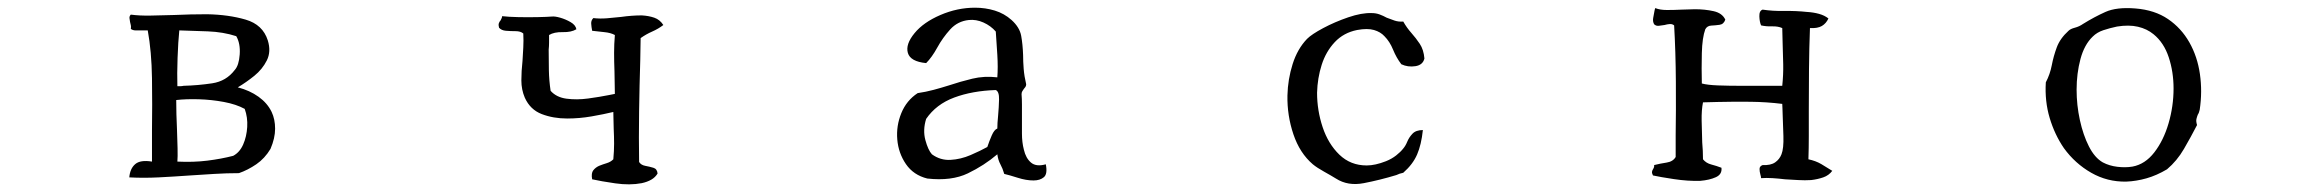

<svg xmlns="http://www.w3.org/2000/svg" viewBox="-20 -507 6040 499"><path d="M686 -216Q695 -197 695 -172.5Q695 -148 683 -120Q668 -95 646 -80Q624 -65 601 -57Q569 -57 537 -55Q505 -53 474 -51Q432 -48 392.5 -46Q353 -44 316 -46Q318 -69 331.5 -80.5Q345 -92 375 -87Q375 -106 375 -126Q375 -146 375 -168Q376 -234 375 -303.5Q374 -373 364 -428Q360 -428 356.5 -428Q353 -428 349 -428Q340 -428 332.5 -428Q325 -428 320 -432Q321 -437 320 -441.5Q319 -446 318 -450Q317 -455 316.5 -460Q316 -465 320 -469Q342 -466 371 -466.5Q400 -467 432 -468Q453 -469 475 -469.5Q497 -470 518 -470Q574 -469 618.5 -456Q663 -443 676 -402Q685 -373 673.5 -350Q662 -327 641 -310Q620 -293 598 -280Q629 -272 652 -255.5Q675 -239 686 -216ZM616 -224Q594 -236 562 -242Q530 -248 497 -249Q464 -250 438 -247Q438 -230 438.5 -210Q439 -190 440 -170Q441 -144 441.5 -121.5Q442 -99 441 -87Q483 -85 519 -89.5Q555 -94 586 -102Q603 -111 612 -131.5Q621 -152 622.5 -177Q624 -202 616 -224ZM594 -413Q560 -424 520 -425.5Q480 -427 446 -428Q443 -399 441.5 -356.5Q440 -314 441 -283Q445 -283 449 -283Q453 -283 457 -284Q495 -285 531.5 -290.5Q568 -296 590 -325Q601 -337 603 -365.5Q605 -394 594 -413Z M1704 -442Q1691 -432 1675 -425Q1659 -418 1645 -408Q1645 -394 1644.5 -379.5Q1644 -365 1644 -350Q1642 -287 1641 -217.5Q1640 -148 1641 -86Q1646 -78 1657 -76Q1668 -74 1678 -71Q1688 -68 1689 -56Q1683 -46 1672.5 -40Q1662 -34 1648 -31Q1617 -25 1579 -30.5Q1541 -36 1519 -41Q1516 -57 1522 -64.5Q1528 -72 1537 -76Q1547 -80 1557 -83Q1567 -86 1574 -93Q1576 -115 1576 -133.5Q1576 -152 1575 -172Q1575 -182 1574.5 -193Q1574 -204 1574 -216Q1549 -210 1517.5 -204.5Q1486 -199 1454 -199Q1418 -199 1388 -210.5Q1358 -222 1344 -253Q1335 -274 1335 -298Q1335 -322 1338 -349Q1339 -366 1340 -383.5Q1341 -401 1340 -420Q1333 -426 1320 -426Q1307 -426 1295 -427Q1283 -428 1277 -435Q1275 -442 1276.5 -446.5Q1278 -451 1281 -454Q1285 -461 1285 -465Q1302 -463 1327.5 -462.5Q1353 -462 1377.5 -462.5Q1402 -463 1414 -464Q1422 -465 1436 -461Q1450 -457 1463 -449.5Q1476 -442 1478 -431Q1465 -423 1442.5 -423.5Q1420 -424 1407 -416Q1407 -406 1407 -396.5Q1407 -387 1406 -378Q1406 -351 1406.5 -324.5Q1407 -298 1411 -271Q1426 -254 1452.5 -250.5Q1479 -247 1508.5 -251Q1538 -255 1563 -260Q1567 -261 1570.5 -261.5Q1574 -262 1578 -263Q1578 -279 1577.5 -293.5Q1577 -308 1577 -322Q1576 -347 1576 -369.5Q1576 -392 1578 -416Q1567 -422 1550.5 -423.5Q1534 -425 1519 -427Q1517 -437 1516.5 -445.5Q1516 -454 1522 -460Q1539 -458 1557.5 -459.5Q1576 -461 1594 -463Q1608 -465 1621.5 -466Q1635 -467 1648 -467Q1666 -466 1680.5 -461Q1695 -456 1704 -442Z M2698 -80Q2703 -55 2693 -46.5Q2683 -38 2666 -38Q2647 -38 2625 -45Q2603 -52 2590 -55Q2586 -69 2580 -80Q2574 -91 2572 -106Q2538 -77 2495.5 -56.5Q2453 -36 2390 -43Q2354 -52 2334.5 -80.5Q2315 -109 2312 -144.5Q2309 -180 2322.5 -213Q2336 -246 2365 -265Q2386 -268 2406.5 -273.5Q2427 -279 2446 -285Q2476 -295 2507 -302.5Q2538 -310 2572 -306Q2574 -332 2572 -364.5Q2570 -397 2568 -425Q2555 -440 2536 -448.5Q2517 -457 2498 -455Q2469 -452 2449.5 -430.5Q2430 -409 2416 -383.5Q2402 -358 2387 -343Q2346 -347 2339.5 -369.5Q2333 -392 2357 -421Q2380 -449 2424 -468Q2468 -487 2514 -487Q2541 -487 2565.5 -479.5Q2590 -472 2609 -455Q2630 -436 2634 -414Q2638 -392 2639 -364Q2639 -347 2640.5 -328Q2642 -309 2647 -288Q2647 -284 2645 -281Q2643 -278 2641 -276Q2639 -273 2637 -270Q2635 -267 2635 -262Q2636 -250 2636 -235.5Q2636 -221 2636 -206Q2636 -183 2636 -160Q2636 -137 2641 -118Q2646 -96 2659.5 -84.5Q2673 -73 2698 -80ZM2572 -173Q2572 -179 2572.5 -188Q2573 -197 2574 -206Q2576 -228 2576.5 -248.5Q2577 -269 2568 -273Q2507 -271 2460 -253.5Q2413 -236 2387 -198Q2378 -169 2385 -143Q2392 -117 2402 -106Q2424 -90 2450.5 -91.5Q2477 -93 2502.5 -104Q2528 -115 2546 -125Q2551 -140 2557.5 -155Q2564 -170 2572 -173Z M3682 -355Q3678 -338 3658.5 -335Q3639 -332 3622 -340Q3609 -357 3600.5 -378Q3592 -399 3578 -413Q3568 -424 3551 -429Q3534 -434 3507 -429Q3472 -422 3449 -397.5Q3426 -373 3415 -338.5Q3404 -304 3403 -266Q3403 -220 3417.5 -176.5Q3432 -133 3461 -105Q3490 -77 3532 -77Q3554 -77 3582 -88Q3597 -94 3608.5 -103Q3620 -112 3627 -121Q3633 -128 3637.5 -139Q3642 -150 3651 -159.5Q3660 -169 3678 -169Q3674 -131 3663 -105.5Q3652 -80 3627 -58Q3622 -57 3617.5 -55.5Q3613 -54 3609 -52Q3566 -39 3524.5 -31Q3483 -23 3452 -43Q3439 -51 3421 -61Q3403 -71 3392 -80Q3358 -109 3341.5 -158Q3325 -207 3326 -259Q3327 -301 3339.5 -340.5Q3352 -380 3377 -406Q3389 -418 3419 -434Q3449 -450 3484 -462Q3519 -474 3545 -473Q3556 -473 3565.5 -469.5Q3575 -466 3584 -461Q3594 -457 3604.5 -453.5Q3615 -450 3627 -451Q3636 -435 3648 -421.5Q3660 -408 3670 -393Q3680 -378 3682 -355Z M4742 -63Q4733 -51 4718.5 -46Q4704 -41 4687 -39Q4671 -38 4654 -39Q4637 -40 4619 -41Q4603 -43 4587 -44Q4571 -45 4557 -44Q4557 -47 4555 -54Q4553 -61 4553 -68Q4553 -75 4561 -78Q4582 -77 4593.5 -85Q4605 -93 4610 -106Q4616 -121 4615 -153.5Q4614 -186 4613 -211Q4613 -219 4612.5 -226Q4612 -233 4612 -237Q4572 -242 4529.5 -242.5Q4487 -243 4445 -242Q4435 -242 4425.5 -241.5Q4416 -241 4406 -241Q4402 -221 4402.5 -193.5Q4403 -166 4404 -137Q4405 -126 4405.5 -115Q4406 -104 4406 -93Q4414 -83 4427.5 -79.5Q4441 -76 4454 -71Q4456 -54 4439.5 -46.5Q4423 -39 4399 -37Q4367 -36 4330.5 -41.5Q4294 -47 4276 -51Q4273 -57 4273.5 -60.5Q4274 -64 4276 -67Q4280 -73 4279 -78Q4295 -82 4311.5 -84.5Q4328 -87 4335 -99Q4335 -111 4335 -125.5Q4335 -140 4335 -156Q4336 -217 4335.5 -294.5Q4335 -372 4331 -441Q4326 -445 4319.5 -444.5Q4313 -444 4306 -442Q4299 -441 4291.5 -440Q4284 -439 4279 -444Q4275 -451 4276.5 -460Q4278 -469 4280 -479Q4281 -484 4282 -486Q4294 -481 4312.5 -481Q4331 -481 4351 -482Q4360 -482 4368.5 -482.5Q4377 -483 4385 -483Q4411 -483 4433.5 -478Q4456 -473 4464 -456Q4460 -444 4449 -442.5Q4438 -441 4427.5 -440.5Q4417 -440 4412 -431Q4404 -409 4403 -369Q4402 -329 4403 -290Q4418 -286 4445.5 -285Q4473 -284 4504 -284Q4535 -284 4561 -284Q4579 -284 4592.5 -284Q4606 -284 4612 -284Q4615 -313 4614.5 -339.5Q4614 -366 4613 -394Q4613 -404 4612.5 -414Q4612 -424 4612 -434Q4601 -439 4585.5 -438.5Q4570 -438 4557 -441Q4553 -450 4552.5 -464.5Q4552 -479 4561 -482Q4587 -478 4617.5 -478.5Q4648 -479 4676 -476Q4693 -475 4707.5 -471Q4722 -467 4732 -459Q4726 -446 4715 -439.5Q4704 -433 4684 -434Q4682 -382 4681.5 -327Q4681 -272 4681 -219Q4681 -185 4681 -153.5Q4681 -122 4680 -93Q4699 -89 4713.5 -80.5Q4728 -72 4742 -63Z M5697 -222Q5696 -218 5695 -215Q5694 -212 5692 -209Q5690 -204 5688.5 -198Q5687 -192 5690 -182Q5674 -151 5656 -120Q5638 -89 5612 -67Q5585 -51 5558.5 -43.5Q5532 -36 5506 -35Q5457 -34 5415 -58Q5373 -82 5344 -122Q5320 -157 5307 -200.5Q5294 -244 5297 -293Q5308 -314 5312.5 -337.5Q5317 -361 5325.5 -384Q5334 -407 5356 -427Q5361 -432 5372.5 -435Q5384 -438 5394 -445Q5423 -463 5452 -476Q5481 -489 5530 -485Q5580 -481 5614.5 -457.5Q5649 -434 5670 -397Q5691 -360 5697.5 -314.5Q5704 -269 5697 -222ZM5629 -277Q5629 -320 5616.5 -358Q5604 -396 5577 -418Q5560 -432 5536.5 -437.5Q5513 -443 5482 -438Q5463 -434 5446.5 -428.5Q5430 -423 5419 -412Q5397 -391 5387 -353.5Q5377 -316 5377 -274Q5377 -234 5385.5 -195Q5394 -156 5409 -126.5Q5424 -97 5445 -85Q5462 -76 5483 -73.5Q5504 -71 5522 -74Q5555 -80 5579 -111Q5603 -142 5616 -186.5Q5629 -231 5629 -277Z"/></svg>

Font: Yuji Boku
Style: Regular
Weight: 400
Designer: Kataoka Yuji
Foundry: Kinuta Font Factory
Version: Version 3.002